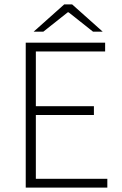

<svg xmlns="http://www.w3.org/2000/svg" viewBox="-20 -853 555 873"><path d="M97 0V-659H458V-619H143V-370H407V-330H143V-40H468V0ZM133 -709 272 -833H308L447 -709H403L292 -797H288L177 -709Z"/></svg>

Font: Source Sans 3 ExtraLight Light
Style: Regular
Weight: 300
Version: Version 3.052;hotconv 1.1.0;makeotfexe 2.6.0